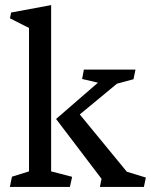

<svg xmlns="http://www.w3.org/2000/svg" viewBox="-20 -739 598 759"><path d="M19.5 -666.5 23.9 -689.5 182.1 -718.8V-61.5L265.1 -40L256.3 0H19L27.3 -40.5L94.7 -61.5V-628.4ZM481.4 -60.1 556.6 -37.1 548.8 0H375L381.3 -32.2L201.7 -268.6L367.2 -412.1L304.7 -426.8L311.5 -463.9H515.6L507.8 -425.8L442.4 -408.2L295.4 -286.6Z"/></svg>

Font: Vesper Libre
Style: Regular
Weight: 400
Designer: Robert Keller & Kimya Gandhi
Foundry: Mota Italic
Version: Version 1.058